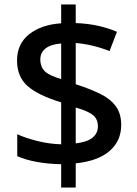

<svg xmlns="http://www.w3.org/2000/svg" viewBox="-20 -779 612 857"><path d="M253 -46Q195 -47 143.5 -56.5Q92 -66 57 -82V-180Q93 -163 147.5 -149.5Q202 -136 253 -135V-322Q149 -354 102.5 -395.5Q56 -437 56 -509Q56 -583 110 -626Q164 -669 253 -675V-759H318V-676Q372 -674 417 -664Q462 -654 502 -637L469 -551Q434 -565 395 -574.5Q356 -584 318 -587V-403Q380 -383 425.5 -361Q471 -339 496 -306Q521 -273 521 -221Q521 -150 469 -105Q417 -60 318 -50V58H253ZM253 -585Q206 -581 183 -562.5Q160 -544 160 -514Q160 -480 180.5 -460.5Q201 -441 253 -426ZM318 -139Q369 -145 393 -164.5Q417 -184 417 -215Q417 -247 395.5 -265Q374 -283 318 -299Z"/></svg>

Font: Noto Sans Medium
Style: Regular
Weight: 500
Designer: Monotype Design Team
Foundry: Monotype Imaging Inc.
Version: Version 2.007